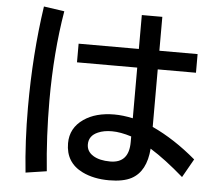

<svg xmlns="http://www.w3.org/2000/svg" viewBox="-58 -883 1115 997"><g transform="rotate(5 500.0 -384.0)"><path d="M641.1 -818.8H748V-642.1H947.3V-544.9H748V-245.1Q863.8 -191.9 977.1 -95.7L922.4 1Q826.7 -82.5 747.1 -131.8Q738.3 -12.2 662.1 28.3Q619.6 50.8 545.9 50.8Q465.8 50.8 406.7 22Q317.4 -21.5 317.4 -122.6Q317.4 -202.1 385.3 -249Q447.3 -292 544.4 -292Q588.9 -292 641.1 -280.8V-544.9H327.1V-642.1H641.1ZM641.1 -186Q584 -204.1 539.6 -204.1Q497.1 -204.1 467.3 -190.9Q420.4 -170.9 420.4 -125.5Q420.4 -88.4 454.6 -67.4Q487.8 -46.9 543.5 -46.9Q641.1 -46.9 641.1 -156.7ZM110.8 48.8Q93.8 -112.3 93.8 -290Q93.8 -567.4 130.9 -818.8L238.3 -803.2Q201.7 -586.4 201.7 -334.5Q201.7 -149.4 220.2 32.2Z"/></g></svg>

Font: BIZ UDGothic
Style: Bold
Weight: 700
Monospace: yes
Designer: TypeBank Co., Ltd.
Foundry: Morisawa Inc.
Version: Version 1.05